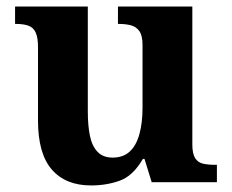

<svg xmlns="http://www.w3.org/2000/svg" viewBox="-20 -556 707 586"><path d="M258 10Q180.4 10 138.2 -38.5Q96 -87 96 -188V-412Q96 -441 89 -456.5Q82 -472 67 -477.5Q52 -483 28 -483H26V-536H248V-216Q248 -172.6 254.5 -141.3Q261 -110 277.8 -92.5Q294.6 -75 323.8 -75Q356 -75 376 -93.5Q396 -112 405.5 -146.7Q415 -181.4 415 -227V-419Q415 -447.9 405 -461.5Q395 -475 378.8 -479Q362.7 -483 342.6 -483H340V-536H567V-115.6Q567 -87 575.5 -73.5Q584 -60 599.7 -56.5Q615.4 -53 634 -53H642V0H443L421 -71H416.1Q386 -19 345.5 -4.5Q305 10 258 10Z"/></svg>

Font: Noto Serif Thai
Style: Regular
Weight: 400
Designer: Monotype Design Team
Foundry: Monotype Imaging Inc.
Version: Version 2.001